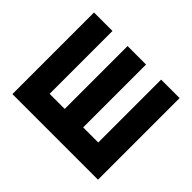

<svg xmlns="http://www.w3.org/2000/svg" viewBox="-135 -817 1020 1020"><g transform="rotate(45 375.0 -306.5)"><path d="M53.5 -613.1H192.3V-140.8H305.6V-613.1H444.4V-140.8H557.7V-613.1H696.5V0H53.5Z"/></g></svg>

Font: Martian Mono Custom sWd Rg
Style: Regular
Weight: 400
Width: 6
Monospace: yes
Designer: Alex Havermale
Foundry: Evil Martians
Version: Version 1.000